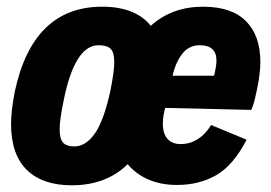

<svg xmlns="http://www.w3.org/2000/svg" viewBox="-20 -542 809 573"><path d="M757 -357Q757 -323 747 -275Q745 -265 740.5 -246Q736 -227 730 -214L473 -220Q466 -195 466 -173Q466 -143 480 -127.5Q494 -112 519 -112Q547 -112 570.5 -127Q594 -142 610 -169L716 -125Q676 -48 625 -19Q574 10 508 10Q461 10 423.5 -6Q386 -22 361 -52Q297 11 194 11Q107 11 60 -35Q13 -81 13 -172Q13 -211 24 -268Q78 -522 285 -522Q384 -522 430 -465Q493 -522 586 -522Q671 -522 714 -479Q757 -436 757 -357ZM309 -269Q321 -328 321 -356Q321 -386 310 -396.5Q299 -407 274 -407Q203 -407 170 -242Q158 -185 158 -156Q158 -127 168.5 -116Q179 -105 202 -105Q235 -105 262 -142Q289 -179 309 -269ZM495 -316H619Q626 -346 626 -361Q626 -407 576 -407Q544 -407 524 -381.5Q504 -356 495 -316Z"/></svg>

Font: Decalotype ExtraBold Italic
Style: Regular
Weight: 800
Italic angle: -12°
Designer: Alfredo Marco Pradil
Foundry: Alfredo Marco Pradil
Version: Version 1.0